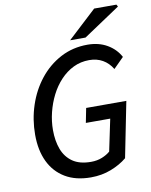

<svg xmlns="http://www.w3.org/2000/svg" viewBox="-93 -913 780 993"><g transform="rotate(-10 297.0 -416.5)"><path d="M304 12Q224 12 169 -21Q114 -54 85.5 -113.5Q57 -173 57 -255Q57 -335 81.5 -409Q106 -483 152 -541Q198 -599 262 -633Q326 -667 404 -667Q463 -667 507 -641.5Q551 -616 574 -573L520 -519Q500 -552 469.5 -569.5Q439 -587 399 -587Q354 -587 316 -568.5Q278 -550 247.5 -517.5Q217 -485 196 -443.5Q175 -402 163.5 -355.5Q152 -309 152 -263Q152 -206 168.5 -162Q185 -118 221.5 -92.5Q258 -67 318 -67Q350 -67 376 -77.5Q402 -88 419 -103L454 -270H326L341 -346H552L494 -55Q459 -26 410 -7Q361 12 304 12ZM320 -705 471 -845H588L594 -834L401 -705Z"/></g></svg>

Font: Source Sans 3 Medium
Style: Italic
Weight: 500
Italic angle: -11°
Designer: Paul D. Hunt
Foundry: Adobe
Version: Version 3.052;hotconv 1.1.0;makeotfexe 2.6.0